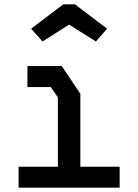

<svg xmlns="http://www.w3.org/2000/svg" viewBox="-20 -869 640 889"><path d="M107 -563V-466H215L248 -418V-97H66V0H534V-97H352V-435L266 -563ZM327 -849H273L124 -736L177 -677L300 -755L424 -677L476 -736Z"/></svg>

Font: Kode Mono SemiBold
Style: Regular
Weight: 600
Monospace: yes
Designer: Isa Ozler
Foundry: Kadena LLC
Version: Version 1.206;gftools[0.9.28]